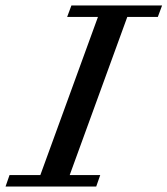

<svg xmlns="http://www.w3.org/2000/svg" viewBox="-74 -683 613 703"><path d="M-53.7 0 -39.1 -42H73.7L284.7 -621.1H171.9L187.5 -663.1H519.5L503.9 -621.1H392.1L181.2 -42H293L278.3 0Z"/></svg>

Font: Elstob 6pt Medium
Style: Italic
Weight: 500
Italic angle: -20°
Designer: Peter S. Baker
Version: Version 1.015